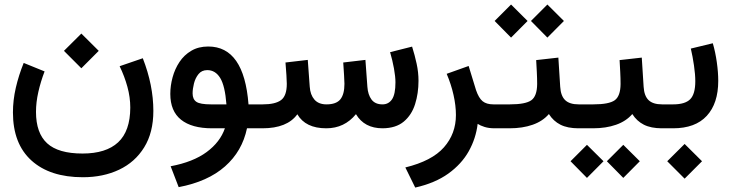

<svg xmlns="http://www.w3.org/2000/svg" viewBox="-20 -576 3283 862"><path d="M267.1 -347.7 345.2 -425.3 423.3 -347.7 345.2 -269.5ZM517.1 -278.8 621.1 -314.5Q668.5 -193.4 668.5 -78.1Q668.5 19 627.4 85.4Q586.4 151.9 514.9 185.8Q443.4 219.7 352.1 219.7Q204.1 219.7 121.1 144.5Q38.1 69.3 38.1 -71.3Q38.1 -126 51 -182.1Q64 -238.3 86.4 -293.5L180.2 -255.4Q162.6 -209.5 152.1 -163.1Q141.6 -116.7 141.6 -73.7Q141.6 21.5 191.7 67.4Q241.7 113.3 350.6 113.3Q456.1 113.3 510.3 63Q564.5 12.7 564.9 -92.8Q564.9 -139.2 552 -186.3Q539.1 -233.4 517.1 -278.8Z M915 -367.2Q1075.7 -367.2 1095.7 -107.4H1144V0H1088.9Q1067.4 103 990.2 171.1Q913.1 239.3 782.2 264.2L746.1 170.4Q847.2 151.4 907.7 106.7Q968.3 62 989.7 0H932.1Q840.8 0 792.7 -38.6Q744.6 -77.1 744.6 -154.3Q744.6 -191.4 754.9 -229Q765.1 -266.6 785.9 -297.9Q806.6 -329.1 838.9 -348.1Q871.1 -367.2 915 -367.2ZM996.6 -107.4Q990.2 -190.9 968.5 -226.1Q946.8 -261.2 910.6 -261.2Q885.7 -261.2 871.3 -243.4Q856.9 -225.6 850.8 -201.2Q844.7 -176.8 844.7 -156.7Q844.7 -130.4 861.6 -118.9Q878.4 -107.4 927.2 -107.4Z M1697.3 -107.4Q1724.6 -107.4 1740 -130.1Q1755.4 -152.8 1755.4 -206.1Q1755.4 -231.9 1748.8 -268.3Q1742.2 -304.7 1731.4 -341.8L1830.1 -366.7Q1842.3 -328.1 1850.6 -289.6Q1858.9 -251 1858.9 -213.4Q1858.9 -156.7 1843.5 -108.2Q1828.1 -59.6 1792.7 -30Q1757.3 -0.5 1697.8 0Q1615.7 0 1578.1 -63.5Q1526.4 0 1444.8 0Q1351.6 0 1314.9 -63Q1269.5 0 1158.2 0H1124.5V-107.4H1159.2Q1216.3 -107.4 1241.9 -126.7Q1267.6 -146 1267.6 -199.7Q1267.6 -211.4 1265.9 -238.8Q1264.2 -266.1 1261.7 -295.4L1361.8 -307.1L1370.6 -186.5Q1373 -150.4 1391.6 -128.9Q1410.2 -107.4 1445.8 -107.4Q1489.7 -107.4 1508.1 -130.1Q1526.4 -152.8 1526.4 -199.7Q1526.4 -210.4 1524.7 -238Q1522.9 -265.6 1521 -295.4L1620.6 -307.1L1629.4 -186.5Q1631.8 -150.9 1647.9 -129.2Q1664.1 -107.4 1697.3 -107.4Z M2124.5 -20Q2116.7 45.4 2084.5 103Q2052.2 160.6 1992.7 203.4Q1933.1 246.1 1844.2 266.1L1799.8 175.8Q1919.4 146.5 1973.1 85.4Q2026.9 24.4 2026.9 -59.6Q2026.9 -102.1 2016.1 -149.9Q2005.4 -197.8 1985.4 -244.6L2084 -279.8L2117.2 -171.4Q2129.4 -135.7 2146.7 -121.6Q2164.1 -107.4 2195.3 -107.4H2214.4V0H2200.7Q2174.8 0 2155.5 -6.1Q2136.2 -12.2 2124.5 -20Z M2588.9 0H2577.1Q2528.3 0 2496.3 -16.1Q2464.4 -32.2 2444.3 -64Q2416.5 -31.7 2371.3 -15.9Q2326.2 0 2267.6 0H2194.8V-107.4H2268.6Q2339.8 -107.4 2365.5 -126Q2391.1 -144.5 2391.6 -198.7Q2391.6 -224.6 2390.1 -252.7Q2388.7 -280.8 2387.2 -306.2L2486.8 -317.4L2495.1 -186.5Q2497.6 -145.5 2517.3 -126.5Q2537.1 -107.4 2578.1 -107.4H2588.9ZM2363.8 -481.9 2437.5 -555.7 2511.7 -481.9 2437.5 -407.2ZM2200.7 -481.9 2274.4 -555.7 2348.6 -481.9 2274.4 -407.2Z M2963.4 0H2951.7Q2902.8 0 2870.8 -16.1Q2838.9 -32.2 2818.8 -64Q2791 -31.7 2745.8 -15.9Q2700.7 0 2642.1 0H2569.3V-107.4H2643.1Q2714.4 -107.4 2740 -126Q2765.6 -144.5 2766.1 -198.7Q2766.1 -224.6 2764.6 -252.7Q2763.2 -280.8 2761.7 -306.2L2861.3 -317.4L2869.6 -186.5Q2872.1 -145.5 2891.8 -126.5Q2911.6 -107.4 2952.6 -107.4H2963.4ZM2704.6 147.9 2778.3 74.2 2852.5 147.9 2778.3 222.7ZM2541.5 147.9 2615.2 74.2 2689.5 147.9 2615.2 222.7Z M3204.6 -212.9Q3204.6 -111.8 3153.1 -55.9Q3101.6 0 3002 0H2943.8V-107.4H3002Q3055.7 -107.4 3078.6 -130.4Q3101.6 -153.3 3101.6 -211.4Q3101.6 -241.2 3095.7 -282Q3089.8 -322.8 3081.5 -357.9L3180.2 -381.8Q3191.9 -341.8 3198.2 -296.6Q3204.6 -251.5 3204.6 -212.9ZM2975.6 147.9 3053.7 70.3 3131.8 147.9 3053.7 226.1Z"/></svg>

Font: Vazir Medium
Style: Medium
Weight: 500
Designer: Saber Rastikerdar
Foundry: Saber Rastikerdar
Version: Version 30.0.0